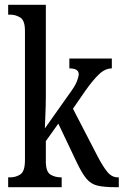

<svg xmlns="http://www.w3.org/2000/svg" viewBox="-20 -780 515 800"><path d="M14 0V-41H22Q46 -41 65 -53.5Q84 -66 84 -113V-651Q84 -695 64.5 -707Q45 -719 22 -719H14V-760H171V-375Q171 -362 170.5 -341Q170 -320 169 -298.5Q168 -277 167.5 -262Q167 -247 167 -245L266 -385Q292 -420 300 -440Q308 -460 308 -471Q308 -495 269 -495V-536H446V-495Q418 -495 392 -470Q366 -445 335 -401L284 -327L388 -126Q409 -86 427.5 -63.5Q446 -41 471 -41H475V0H463Q414 0 386.5 -6.5Q359 -13 340.5 -35Q322 -57 300 -103L223 -265L171 -192V-108Q171 -64 190.5 -52.5Q210 -41 233 -41H237V0Z"/></svg>

Font: Noto Serif Hebrew ExtraCondensed
Style: Regular
Weight: 400
Width: 2
Designer: Monotype Design Team
Foundry: Monotype Imaging Inc.
Version: Version 2.004; ttfautohint (v1.8.4.7-5d5b)